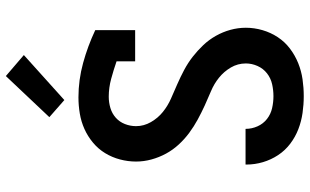

<svg xmlns="http://www.w3.org/2000/svg" viewBox="-216 -808 1033 640"><g transform="rotate(-90 300.0 -488.5)"><path d="M299 8Q271 8 243 4Q215 0 189 -10Q163 -20 140.5 -37Q118 -54 102.5 -77.5Q87 -101 79 -128Q71 -155 71 -183V-186H190V-185Q190 -165 198.5 -146Q207 -127 223 -114.5Q239 -102 259 -97.5Q279 -93 299 -93Q319 -93 339 -97.5Q359 -102 375 -114.5Q391 -127 399.5 -146Q408 -165 408 -185Q408 -212 394.5 -235Q381 -258 360.5 -274.5Q340 -291 316 -301Q292 -311 268 -322Q244 -333 221 -345.5Q198 -358 177 -373.5Q156 -389 138 -408.5Q120 -428 107.5 -451Q95 -474 88 -499.5Q81 -525 81 -551Q81 -578 88 -604.5Q95 -631 109 -654Q123 -677 144 -694.5Q165 -712 189.5 -723Q214 -734 241 -738.5Q268 -743 295 -743Q353 -743 409.5 -727.5Q466 -712 519 -687V-554H415V-616Q386 -626 356.5 -634Q327 -642 297 -642Q278 -642 259.5 -636.5Q241 -631 227 -618.5Q213 -606 206 -588Q199 -570 199 -551Q199 -525 212.5 -501.5Q226 -478 246.5 -461.5Q267 -445 291 -434.5Q315 -424 339 -413.5Q363 -403 386.5 -390.5Q410 -378 430.5 -362Q451 -346 469 -327Q487 -308 500 -285Q513 -262 520 -236.5Q527 -211 527 -185Q527 -157 519 -129.5Q511 -102 495.5 -78.5Q480 -55 457.5 -38Q435 -21 409 -10.5Q383 0 355 4Q327 8 299 8ZM286 -790 229 -840 366 -985 436 -925Z"/></g></svg>

Font: Iosevka Book
Style: Bold
Weight: 700
Designer: Belleve Invis
Foundry: Belleve Invis
Version: Version 28.0.7; ttfautohint (v1.8.3)